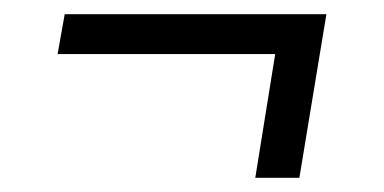

<svg xmlns="http://www.w3.org/2000/svg" viewBox="-20 -388 540 270"><path d="M401 -138H339L367 -312H61L71 -368H439Z"/></svg>

Font: Iosevka SS18 Light
Style: Italic
Weight: 300
Italic angle: -9°
Monospace: yes
Designer: Belleve Invis
Foundry: Belleve Invis
Version: Version 25.1.1; ttfautohint (v1.8.4)